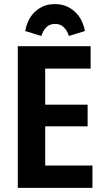

<svg xmlns="http://www.w3.org/2000/svg" viewBox="-20 -912 504 932"><path d="M66.4 0H428.7V-108.6H199.4V-298.7H405.3V-403.9H199.4V-579.1H419.9V-687.7H66.4ZM246.3 -892.1Q210.6 -892.1 184.4 -878.9Q158.1 -865.6 141 -846.1Q123.9 -826.6 114.6 -803.6Q105.3 -780.7 102.4 -761.4L180.9 -737.3Q187.6 -761.3 203.9 -778.6Q220.3 -796 247.4 -796Q273.9 -796 290.7 -778.6Q307.6 -761.3 314.3 -737.3L392 -761.4Q389.4 -780.7 379.6 -803.6Q369.9 -826.6 352.4 -846.1Q334.9 -865.6 308.6 -878.9Q282.4 -892.1 246.3 -892.1Z"/></svg>

Font: Secuela Black
Style: Regular
Weight: 900
Designer: Fernando Haro
Foundry: deFharo
Version: Version 1.704